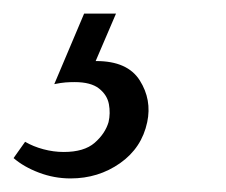

<svg xmlns="http://www.w3.org/2000/svg" viewBox="-89 -20 333 283"><path d="M35 0H82L46 84L13 76Q21 72 31.5 71Q42 70 53 70Q99 70 117 98.5Q135 127 128 160Q120 198 88 220.5Q56 243 15 243Q-9 243 -31.5 234.5Q-54 226 -69 213L-52 189Q-40 196 -25 200Q-10 204 5 204Q35 204 50.5 190.5Q66 177 71 160Q74 147 71.5 133.5Q69 120 57 110.5Q45 101 21 101Q14 101 7.5 101.5Q1 102 -9 104Z"/></svg>

Font: Ysabeau Office
Style: Italic
Weight: 400
Italic angle: -12°
Designer: Christian Thalmann (Catharsis Fonts)
Version: Version 2.001;gftools[0.9.30]; featfreeze: tnum,lnum,ss02